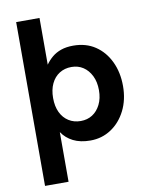

<svg xmlns="http://www.w3.org/2000/svg" viewBox="-100 -793 853 1085"><g transform="rotate(-10 326.5 -250.0)"><path d="M69 220V-720H203V-452Q219 -475 241 -493.5Q263 -512 293 -522.5Q323 -533 363 -533Q436 -533 489 -497.5Q542 -462 571.5 -400Q601 -338 601 -260Q601 -181 570 -119.5Q539 -58 486 -23Q433 12 367 12Q309 12 268.5 -8.5Q228 -29 204 -65V220ZM332 -106Q370 -106 399 -124.5Q428 -143 445.5 -178Q463 -213 463 -260Q463 -308 445.5 -343Q428 -378 399 -397Q370 -416 332 -416Q293 -416 263 -397Q233 -378 216.5 -343Q200 -308 200 -261Q200 -213 216.5 -178.5Q233 -144 263 -125Q293 -106 332 -106Z"/></g></svg>

Font: DM Sans 10pt
Style: Bold
Weight: 700
Version: Version 4.004;gftools[0.9.30]